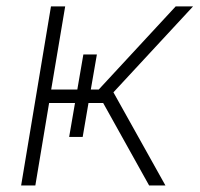

<svg xmlns="http://www.w3.org/2000/svg" viewBox="-20 -565 608 585"><path d="M44.4 0 135.3 -545.5H178.6L136 -292.3H215.6L234 -399.1H275.2L256.7 -292.3H280.9L515.3 -545.5H568.2L325.6 -283.7L484 0H434.3L294.4 -251.1H249.6L231.9 -147.7H190.7L208.5 -251.1H129.6L87.7 0Z"/></svg>

Font: Inter P Extra Light
Style: Italic
Weight: 200
Italic angle: 9.39999°
Designer: Rasmus Andersson
Foundry: rsms
Version: Version 3.018;git-588b23468